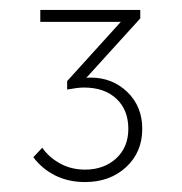

<svg xmlns="http://www.w3.org/2000/svg" viewBox="-20 -696 366 386"><path d="M151 -330Q117 -330 90.5 -343.5Q64 -357 47 -380L65 -399Q78 -380 100.5 -367.5Q123 -355 151 -355Q189 -355 213.5 -377.5Q238 -400 238 -437Q238 -475 214 -497.5Q190 -520 149 -520Q142 -520 134 -519Q126 -518 115 -516L124 -530Q132 -536 142 -538Q152 -540 162 -540Q206 -540 236 -511Q266 -482 266 -437Q266 -390 233.5 -360Q201 -330 151 -330ZM115 -516V-533L231 -661L262 -659L144 -529ZM61 -652V-676H262V-659L238 -652Z"/></svg>

Font: Outfit Thin Thin
Style: Regular
Weight: 250
Version: Version 1.100;gftools[0.9.27]